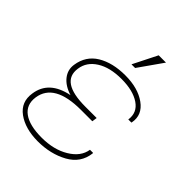

<svg xmlns="http://www.w3.org/2000/svg" viewBox="-207 -840 962 962"><g transform="rotate(45 274.0 -358.5)"><path d="M269.5 -256.3Q82 -256.3 64.9 -140.1Q56.6 -81.1 99.6 -49.8Q142.6 -18.6 228.5 -18.6Q314.5 -18.6 374 -54.7Q434.1 -90.8 442.9 -147H464.4L465.3 -144Q456.5 -67.9 387.2 -29.8Q317.9 8.3 227.5 8.3Q137.7 7.8 83 -32.2Q28.3 -72.3 39.1 -141.6Q53.7 -246.1 180.2 -271.5Q129.9 -287.1 104.5 -319.3Q79.1 -351.6 85.4 -391.6Q96.2 -463.9 155.3 -500Q214.8 -536.1 304.7 -536.1Q394.5 -536.1 450.2 -496.1Q505.9 -456.1 494.1 -393.1L493.2 -390.1H471.2Q479.5 -446.3 432.6 -478Q385.7 -509.8 303.7 -509.8Q221.7 -509.8 170.9 -477.5Q120.1 -445.3 112.8 -391.6Q96.7 -283.2 273.4 -283.2H354L350.6 -259.3L350.1 -256.3ZM351.6 -725.1H403.3L313 -596.7H287.1Z"/></g></svg>

Font: Roboto-ThinItalic
Style: Italic
Weight: 250
Italic angle: -12°
Designer: Google
Version: Version 1.100141; 2013; ttfautohint (v0.94.14-c901) -l 8 -r 